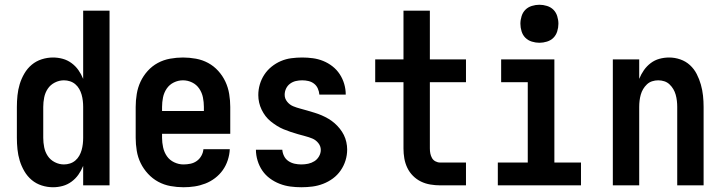

<svg xmlns="http://www.w3.org/2000/svg" viewBox="-20 -780 3040 808"><path d="M203 8Q179 8 155.5 0.5Q132 -7 113.5 -22.5Q95 -38 82.5 -59.5Q70 -81 63 -104Q56 -127 53.5 -151.5Q51 -176 51 -200V-330Q51 -354 53.5 -378.5Q56 -403 63 -426Q70 -449 82.5 -470.5Q95 -492 113.5 -507.5Q132 -523 155.5 -530.5Q179 -538 203 -538Q224 -538 244 -532.5Q264 -527 281 -514.5Q298 -502 310 -485Q322 -468 330 -448V-735H441V0H330V-82Q322 -62 310 -45Q298 -28 281 -15.5Q264 -3 244 2.5Q224 8 203 8ZM249 -88Q249 -88 249 -88Q249 -88 249 -88Q262 -88 274.5 -92Q287 -96 297 -104.5Q307 -113 313.5 -124.5Q320 -136 323.5 -148.5Q327 -161 328.5 -174Q330 -187 330 -200V-330Q330 -343 328.5 -356Q327 -369 323.5 -381.5Q320 -394 313.5 -405.5Q307 -417 297 -425.5Q287 -434 274.5 -438Q262 -442 249 -442Q229 -442 210.5 -432.5Q192 -423 181 -406.5Q170 -390 166 -370Q162 -350 162 -330V-200Q162 -180 166 -160Q170 -140 181 -123.5Q192 -107 210.5 -97.5Q229 -88 249 -88Z M752 8Q725 8 697.5 3Q670 -2 646 -15Q622 -28 603 -48.5Q584 -69 572 -93.5Q560 -118 555.5 -145.5Q551 -173 551 -200V-330Q551 -357 555.5 -384.5Q560 -412 571.5 -436.5Q583 -461 601.5 -481.5Q620 -502 644 -515Q668 -528 695.5 -533Q723 -538 750 -538Q777 -538 804.5 -533Q832 -528 856 -515Q880 -502 898.5 -481.5Q917 -461 928.5 -436.5Q940 -412 944.5 -384.5Q949 -357 949 -330V-217H662V-200Q662 -180 666.5 -159.5Q671 -139 682.5 -122.5Q694 -106 713 -97Q732 -88 752 -88Q767 -88 781.5 -91Q796 -94 808 -102.5Q820 -111 827.5 -124.5Q835 -138 836 -152H947Q946 -129 938.5 -106Q931 -83 917.5 -64Q904 -45 885 -30.5Q866 -16 844 -7.5Q822 1 799 4.5Q776 8 752 8ZM662 -313H838V-330Q838 -350 834 -370Q830 -390 818.5 -407Q807 -424 788.5 -433Q770 -442 750 -442Q730 -442 711.5 -433Q693 -424 681.5 -407Q670 -390 666 -370Q662 -350 662 -330Z M1248 8Q1225 8 1202 5Q1179 2 1157 -6.5Q1135 -15 1116 -29Q1097 -43 1084 -62Q1071 -81 1064 -104Q1057 -127 1057 -150H1168Q1169 -136 1175.5 -123Q1182 -110 1194 -102Q1206 -94 1220 -91Q1234 -88 1248 -88Q1263 -88 1277 -91Q1291 -94 1303 -101.5Q1315 -109 1322.5 -122Q1330 -135 1330 -149Q1330 -165 1319.5 -178Q1309 -191 1294.5 -197Q1280 -203 1264.5 -207Q1249 -211 1233.5 -215.5Q1218 -220 1203 -225Q1188 -230 1173.5 -236Q1159 -242 1145.5 -250.5Q1132 -259 1119.5 -269Q1107 -279 1097.5 -291.5Q1088 -304 1081 -318.5Q1074 -333 1070.5 -348.5Q1067 -364 1067 -380Q1067 -403 1073.5 -425Q1080 -447 1092.5 -466Q1105 -485 1123 -499.5Q1141 -514 1162 -523Q1183 -532 1206 -535Q1229 -538 1252 -538Q1274 -538 1296.5 -535Q1319 -532 1340 -523.5Q1361 -515 1379 -501Q1397 -487 1409.5 -468Q1422 -449 1428.5 -427Q1435 -405 1435 -382H1324Q1323 -395 1317.5 -407.5Q1312 -420 1301.5 -428Q1291 -436 1278 -439Q1265 -442 1252 -442Q1238 -442 1225 -439Q1212 -436 1201 -428Q1190 -420 1184 -407.5Q1178 -395 1178 -381Q1178 -365 1188.5 -352Q1199 -339 1213.5 -333Q1228 -327 1243.5 -323Q1259 -319 1274 -314.5Q1289 -310 1304 -305.5Q1319 -301 1334 -294.5Q1349 -288 1362.5 -280Q1376 -272 1388 -261.5Q1400 -251 1410 -238.5Q1420 -226 1427 -212Q1434 -198 1437.5 -182Q1441 -166 1441 -151Q1441 -127 1434 -104.5Q1427 -82 1413.5 -62.5Q1400 -43 1381 -29Q1362 -15 1340 -6.5Q1318 2 1295 5Q1272 8 1248 8Z M1832 0Q1812 0 1791 -3.5Q1770 -7 1751.5 -16Q1733 -25 1718 -40Q1703 -55 1694 -74Q1685 -93 1681.5 -113.5Q1678 -134 1678 -155V-434H1559V-530H1678V-735H1789V-530H1941V-434H1789V-155Q1789 -144 1791 -134Q1793 -124 1798 -115Q1803 -106 1812.5 -101Q1822 -96 1832 -96H1941V0Z M2075 0V-96H2201V-434H2089V-530H2313V-96H2425V0ZM2250 -600Q2234 -600 2218 -605Q2202 -610 2191 -621Q2180 -632 2175 -648Q2170 -664 2170 -680Q2170 -696 2175 -712Q2180 -728 2191 -739Q2202 -750 2218 -755Q2234 -760 2250 -760Q2266 -760 2282 -755Q2298 -750 2309 -739Q2320 -728 2325 -712Q2330 -696 2330 -680Q2330 -664 2325 -648Q2320 -632 2309 -621Q2298 -610 2282 -605Q2266 -600 2250 -600Z M2559 0V-530H2670V-448Q2678 -468 2690 -485Q2702 -502 2718.5 -514.5Q2735 -527 2755 -532.5Q2775 -538 2796 -538Q2820 -538 2843 -530Q2866 -522 2883.5 -506Q2901 -490 2912 -468.5Q2923 -447 2929.5 -424Q2936 -401 2938.5 -377.5Q2941 -354 2941 -330V0H2830V-330Q2830 -343 2828.5 -356Q2827 -369 2823.5 -381.5Q2820 -394 2813.5 -405Q2807 -416 2797.5 -425Q2788 -434 2775.5 -438Q2763 -442 2750 -442Q2737 -442 2724.5 -438Q2712 -434 2702.5 -425Q2693 -416 2686.5 -405Q2680 -394 2676.5 -381.5Q2673 -369 2671.5 -356Q2670 -343 2670 -330V0Z"/></svg>

Font: iosevka_custom_sans_ss08
Style: Bold
Weight: 700
Designer: Belleve Invis
Foundry: Belleve Invis
Version: Version 10.3.0; ttfautohint (v1.8.3)